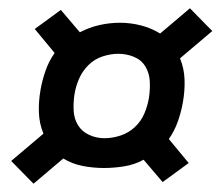

<svg xmlns="http://www.w3.org/2000/svg" viewBox="-20 -572 540 464"><path d="M61 -128 7 -183 85 -249Q75 -273 74 -300Q73 -327 78 -355Q82 -378 90 -401Q98 -424 112 -444L64 -502L127 -548L173 -494Q196 -506 220.5 -511.5Q245 -517 270 -517Q296 -517 321 -510.5Q346 -504 367 -491L439 -552L493 -497L415 -431Q425 -407 426 -380Q427 -353 422 -325Q418 -302 410 -279Q402 -256 388 -236L436 -178L373 -132L327 -186Q305 -174 280 -170Q255 -166 231 -166Q205 -166 179.5 -171Q154 -176 133 -189ZM232 -238Q252 -238 271.5 -244.5Q291 -251 306 -265Q321 -279 329 -298Q337 -317 340 -336Q343 -356 342 -375.5Q341 -395 331.5 -411Q322 -427 304 -434.5Q286 -442 266 -442Q247 -442 227.5 -435.5Q208 -429 193.5 -414.5Q179 -400 171 -381.5Q163 -363 160 -344Q157 -324 158 -304.5Q159 -285 168.5 -269.5Q178 -254 195.5 -246Q213 -238 232 -238Z"/></svg>

Font: Iosevka Slab Semibold Oblique
Style: Regular
Weight: 600
Italic angle: -9°
Monospace: yes
Designer: Belleve Invis
Foundry: Belleve Invis
Version: Version 11.1.1; ttfautohint (v1.8.3)